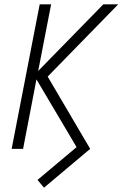

<svg xmlns="http://www.w3.org/2000/svg" viewBox="-20 -690 590 890"><path d="M184 180 154 144 335 -8 149 -322 87 0H34L164 -670H217L157 -361L459 -670H528L201 -335L398 0Z"/></svg>

Font: Lode Dark
Style: Italic
Weight: 400
Italic angle: -11°
Monospace: yes
Designer: Belleve Invis
Foundry: Belleve Invis
Version: Version 29.2.0; ttfautohint (v1.8.3)